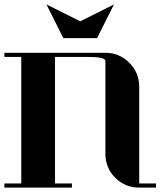

<svg xmlns="http://www.w3.org/2000/svg" viewBox="-20 -856 732 876"><path d="M0 0V-19H77.1V-596.2H0V-615.2H460.9Q524.4 -615.2 569.8 -569.8Q615.2 -524.4 615.2 -460.9V-19H691.9V0H615.2Q550.8 0 505.9 -44.9Q460.9 -89.8 460.9 -153.8V-577.1Q460.9 -596.2 384.8 -596.2H231V-19H308.1V0ZM191.9 -835.9 346.2 -758.8 500 -835.9 422.9 -682.1H269Z"/></svg>

Font: Hjet
Style: Regular
Weight: 400
Designer: T. Christopher White
Version: Version 1.2